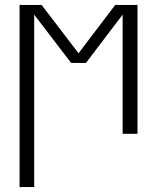

<svg xmlns="http://www.w3.org/2000/svg" viewBox="-20 -540 634 775"><path d="M59 215V-520H148L297 -325L445 -520H535V0H475V-481L327 -286H267L118 -481V215Z"/></svg>

Font: Iosevka QP Light
Style: Regular
Weight: 300
Designer: Belleve Invis
Foundry: Belleve Invis
Version: Version 20.0.0; ttfautohint (v1.8.4)